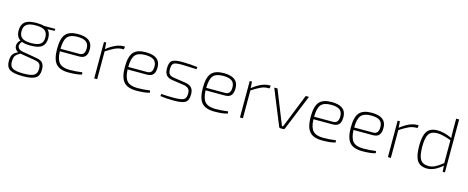

<svg xmlns="http://www.w3.org/2000/svg" viewBox="-42 -1471 5975 2452"><g transform="rotate(15 2946.0 -245.5)"><path d="M518 -456 425 -452Q464 -417 464 -343Q464 -266 419 -230Q374 -194 269 -194Q196 -194 151 -212Q131 -189 126.5 -165Q122 -141 138 -121Q154 -101 192 -94L382 -61Q444 -51 467.5 -21.5Q491 8 491 68Q491 146 442.5 177.5Q394 209 275 209Q152 209 102.5 178Q53 147 53 69Q53 17 68 -12.5Q83 -42 125 -64L139 -72Q107 -87 96 -115.5Q85 -144 94.5 -173.5Q104 -203 129 -223Q73 -257 73 -343Q73 -420 119 -457Q165 -494 270 -494Q331 -494 370 -482H521ZM269 -461Q184 -461 147.5 -432.5Q111 -404 111 -343Q111 -283 147.5 -255Q184 -227 269 -227Q354 -227 390 -254.5Q426 -282 426 -343Q426 -404 390.5 -432.5Q355 -461 269 -461ZM171 -62 150 -49Q116 -28 104 -3Q92 22 92 67Q92 127 132 150.5Q172 174 274 174Q373 174 412.5 150.5Q452 127 452 67Q452 20 435 -0.5Q418 -21 366 -30L173 -62Z M907 -221H650Q654 -111 696 -67.5Q738 -24 832 -24Q915 -24 997 -36L1002 -8Q942 12 827 12Q710 12 659 -46.5Q608 -105 608 -243Q608 -381 656.5 -437.5Q705 -494 819 -494Q1010 -494 1013 -352Q1015 -286 989.5 -253.5Q964 -221 907 -221ZM650 -254H901Q975 -254 972 -350Q971 -406 934.5 -432Q898 -458 821 -458Q727 -458 689 -413Q651 -368 650 -254Z M1439 -494 1433 -456H1413Q1367 -456 1321.5 -435.5Q1276 -415 1203 -368V0H1164V-482H1194L1199 -397Q1321 -494 1419 -494Z M1803 -221H1546Q1550 -111 1592 -67.5Q1634 -24 1728 -24Q1811 -24 1893 -36L1898 -8Q1838 12 1723 12Q1606 12 1555 -46.5Q1504 -105 1504 -243Q1504 -381 1552.5 -437.5Q1601 -494 1715 -494Q1906 -494 1909 -352Q1911 -286 1885.5 -253.5Q1860 -221 1803 -221ZM1546 -254H1797Q1871 -254 1868 -350Q1867 -406 1830.5 -432Q1794 -458 1717 -458Q1623 -458 1585 -413Q1547 -368 1546 -254Z M2290 -215 2133 -238Q2079 -246 2053.5 -275.5Q2028 -305 2028 -365Q2028 -449 2068 -472.5Q2108 -496 2208 -494Q2316 -492 2399 -481L2395 -452Q2280 -458 2212 -459Q2126 -461 2096.5 -445.5Q2067 -430 2067 -365Q2067 -318 2086 -298Q2105 -278 2145 -272L2302 -249Q2357 -240 2384.5 -210.5Q2412 -181 2412 -124Q2412 -39 2368 -14Q2324 11 2218 11Q2122 11 2039 -1L2043 -30Q2129 -23 2214 -24Q2307 -25 2340 -43.5Q2373 -62 2373 -124Q2373 -168 2351.5 -188Q2330 -208 2290 -215Z M2834 -221H2577Q2581 -111 2623 -67.5Q2665 -24 2759 -24Q2842 -24 2924 -36L2929 -8Q2869 12 2754 12Q2637 12 2586 -46.5Q2535 -105 2535 -243Q2535 -381 2583.5 -437.5Q2632 -494 2746 -494Q2937 -494 2940 -352Q2942 -286 2916.5 -253.5Q2891 -221 2834 -221ZM2577 -254H2828Q2902 -254 2899 -350Q2898 -406 2861.5 -432Q2825 -458 2748 -458Q2654 -458 2616 -413Q2578 -368 2577 -254Z M3366 -494 3360 -456H3340Q3294 -456 3248.5 -435.5Q3203 -415 3130 -368V0H3091V-482H3121L3126 -397Q3248 -494 3346 -494Z M3874 -482 3682 -11Q3676 0 3664 0H3624Q3612 0 3607 -11L3415 -482H3458L3602 -121Q3608 -107 3620 -76.5Q3632 -46 3638 -32H3651L3688 -122L3831 -482Z M4260 -221H4003Q4007 -111 4049 -67.5Q4091 -24 4185 -24Q4268 -24 4350 -36L4355 -8Q4295 12 4180 12Q4063 12 4012 -46.5Q3961 -105 3961 -243Q3961 -381 4009.5 -437.5Q4058 -494 4172 -494Q4363 -494 4366 -352Q4368 -286 4342.5 -253.5Q4317 -221 4260 -221ZM4003 -254H4254Q4328 -254 4325 -350Q4324 -406 4287.5 -432Q4251 -458 4174 -458Q4080 -458 4042 -413Q4004 -368 4003 -254Z M4790 -221H4533Q4537 -111 4579 -67.5Q4621 -24 4715 -24Q4798 -24 4880 -36L4885 -8Q4825 12 4710 12Q4593 12 4542 -46.5Q4491 -105 4491 -243Q4491 -381 4539.5 -437.5Q4588 -494 4702 -494Q4893 -494 4896 -352Q4898 -286 4872.5 -253.5Q4847 -221 4790 -221ZM4533 -254H4784Q4858 -254 4855 -350Q4854 -406 4817.5 -432Q4781 -458 4704 -458Q4610 -458 4572 -413Q4534 -368 4533 -254Z M5322 -494 5316 -456H5296Q5250 -456 5204.5 -435.5Q5159 -415 5086 -368V0H5047V-482H5077L5082 -397Q5204 -494 5302 -494Z M5801 -700V0H5771L5766 -80Q5661 12 5568 12Q5475 12 5435 -47Q5395 -106 5395 -241Q5395 -378 5436 -436Q5477 -494 5572 -494Q5661 -494 5765 -445Q5762 -471 5762 -539V-700ZM5762 -112V-415Q5648 -458 5577 -458Q5500 -458 5468 -410Q5436 -362 5436 -242Q5436 -122 5468 -73Q5500 -24 5576 -24Q5619 -24 5660.5 -44Q5702 -64 5762 -112Z"/></g></svg>

Font: Exo 2.0 Extra Light
Style: Regular
Weight: 250
Designer: Natanael Gama
Version: Version 1.001;PS 001.001;hotconv 1.0.70;makeotf.lib2.5.58329